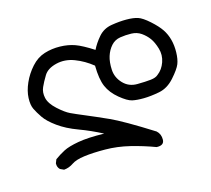

<svg xmlns="http://www.w3.org/2000/svg" viewBox="-91 -328 795 722"><g transform="rotate(-20 306.5 33.5)"><path d="M421 279Q377 258 330 242Q283 226 235.5 221.5Q188 217 154 218.5Q120 220 102.5 230Q85 240 65 240L51 232Q42 222 44 207L51 193Q71 181 91.5 172.5Q112 164 151 160.5Q190 157 253 164Q211 137 167.5 116.5Q124 96 94.5 70.5Q65 45 53 23.5Q41 2 34.5 -15Q28 -32 31.5 -59Q35 -86 51 -115Q67 -144 92 -167.5Q117 -191 147 -197.5Q177 -204 208.5 -200.5Q240 -197 265 -185.5Q290 -174 330 -143Q343 -165 365 -186.5Q387 -208 419 -210.5Q451 -213 478 -210.5Q505 -208 521.5 -201Q538 -194 561.5 -169Q585 -144 596 -124Q607 -104 611 -80.5Q615 -57 612 -30.5Q609 -4 600.5 13Q592 30 563 57.5Q534 85 500 88.5Q466 92 439 90Q412 88 394.5 82.5Q377 77 350.5 51Q324 25 314 -5Q304 -35 308 -88Q279 -116 244 -133Q209 -150 173.5 -144.5Q138 -139 122.5 -118Q107 -97 97 -79Q87 -61 90 -38Q93 -15 117 11Q141 37 159 47.5Q177 58 210.5 75.5Q244 93 290.5 119Q337 145 441 224Q455 239 452.5 261Q450 283 421 279ZM517 25Q538 12 549.5 -13.5Q561 -39 555.5 -66Q550 -93 540 -109.5Q530 -126 514.5 -139Q499 -152 477 -154.5Q455 -157 433.5 -155.5Q412 -154 396.5 -139.5Q381 -125 372 -103.5Q363 -82 362 -51.5Q361 -21 381 4Q401 29 434 31.5Q467 34 487 33.5Q507 33 517 25Z"/></g></svg>

Font: NaniFont Regular
Style: Regular
Weight: 400
Designer: Nanigashitei
Version: Version 1.036